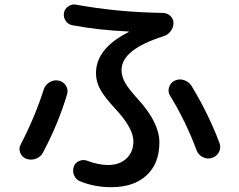

<svg xmlns="http://www.w3.org/2000/svg" viewBox="-20 -776 1040 837"><path d="M740.2 -423.8Q759.8 -433.6 780.8 -427.2Q801.8 -420.9 814.5 -402.3Q888.7 -280.3 936.5 -153.3Q944.3 -133.8 935.1 -114.3Q925.8 -94.7 904.8 -87.9Q883.8 -81.1 864.3 -90.8Q844.7 -100.6 836.9 -121.1Q790 -247.1 721.7 -358.4Q710.9 -375 716.8 -395Q722.7 -415 740.2 -423.8ZM93.8 -84Q75.2 -91.8 67.9 -110.8Q60.5 -129.9 71.3 -148.4Q131.8 -264.6 170.9 -386.7Q177.7 -406.2 195.8 -417.5Q213.9 -428.7 235.4 -424.8Q256.8 -419.9 267.6 -402.3Q278.3 -384.8 272.5 -365.2Q233.4 -234.4 167 -110.4Q157.2 -91.8 136.2 -84Q115.2 -76.2 93.8 -84ZM693.4 -618.2Q510.7 -560.5 509.8 -471.7Q509.8 -443.4 524.9 -416Q540 -388.7 584 -340.8Q674.8 -240.2 674.8 -155.3Q674.8 -63.5 619.1 -11.7Q563.5 40 464.8 40Q391.6 40 330.1 14.6Q311.5 7.8 303.2 -11.2Q294.9 -30.3 301.8 -49.8Q307.6 -66.4 325.2 -74.2Q342.8 -82 360.4 -75.2Q406.2 -57.6 450.2 -56.6Q501 -56.6 531.2 -85Q561.5 -113.3 561.5 -160.2Q561.5 -216.8 484.4 -299.8Q435.5 -352.5 417 -386.2Q398.4 -419.9 398.4 -457Q398.4 -564.5 540 -635.7Q541 -635.7 541 -637.7Q541 -638.7 540 -638.7Q410.2 -644.5 294.9 -666Q276.4 -669.9 266.1 -685.5Q255.9 -701.2 258.8 -719.7Q261.7 -737.3 277.3 -748Q293 -758.8 310.5 -755.9Q491.2 -722.7 689.5 -719.7Q708 -719.7 722.2 -707Q736.3 -694.3 736.3 -675.3Q736.3 -656.2 724.1 -640.1Q711.9 -624 693.4 -618.2Z"/></svg>

Font: Rounded Mgen+ 2p medium
Style: Regular
Weight: 500
Designer: [Source Han Sans]
Ryoko NISHIZUKA  (kana & ideographs); Paul D. Hunt (Latin, Greek & Cyrillic); Wenlong ZHANG  (bopomofo
Version: Version 1.059.20150602